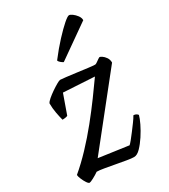

<svg xmlns="http://www.w3.org/2000/svg" viewBox="-190 -836 812 924"><g transform="rotate(-30 216.5 -374.0)"><path d="M30 0Q24 0 16 -12Q8 -24 1.5 -39.5Q-5 -55 -5 -63Q38 -99 82.5 -146Q127 -193 168.5 -244.5Q210 -296 245.5 -344.5Q281 -393 307 -430L135 -440L97 -333Q94 -331 86 -329.5Q78 -328 68 -328Q63 -346 58 -373Q53 -400 53 -427Q56 -435 70 -447Q84 -459 101.5 -471Q119 -483 134 -491.5Q149 -500 154 -500Q161 -500 185.5 -497Q210 -494 241 -490Q272 -486 298.5 -482.5Q325 -479 337 -479Q341 -479 348.5 -484.5Q356 -490 363.5 -495Q371 -500 373 -500Q377 -500 386 -494Q395 -488 403.5 -476Q412 -464 412 -447L122 -83L286 -60Q291 -64 302.5 -78Q314 -92 327.5 -110Q341 -128 354 -145.5Q367 -163 374 -176Q383 -176 389.5 -172Q396 -168 398 -164Q394 -148 381 -121Q368 -94 350 -66.5Q332 -39 313 -19.5Q294 0 277 0Q263 0 237 -4.5Q211 -9 181 -14.5Q151 -20 125 -24.5Q99 -29 85 -29Q71 -19 53 -9.5Q35 0 30 0ZM212 -565Q205 -568 197 -575Q189 -582 188 -588Q224 -635 257.5 -671Q291 -707 314.5 -727.5Q338 -748 346 -748Q353 -748 364 -740Q375 -732 384.5 -719.5Q394 -707 394 -693Z"/></g></svg>

Font: Texturina 12pt Light
Style: Italic
Weight: 300
Italic angle: -11°
Designer: Guillermo Torres Carreño
Foundry: Omnibus-Type
Version: Version 1.002